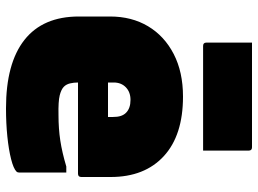

<svg xmlns="http://www.w3.org/2000/svg" viewBox="-130 -710 860 640"><g transform="rotate(90 300.0 -390.0)"><path d="M302 -570Q431 -570 500.5 -506Q570 -442 570 -329V-231Q570 -220 559 -220H255Q255 -206 258 -193.5Q261 -181 269 -173Q278 -164 298 -159Q318 -154 364 -155Q409 -155 448.5 -161Q488 -167 535 -181H555V-23Q555 -18 552 -15Q542 -5 510.5 3Q479 11 435 15.5Q391 20 341 20Q191 20 113 -41.5Q35 -103 35 -223V-327Q35 -399 67.5 -453.5Q100 -508 160 -539Q220 -570 302 -570ZM313 -395Q287 -395 271 -379.5Q255 -364 255 -339V-320H370V-335Q370 -352 366.5 -362.5Q363 -373 356 -380Q341 -395 313 -395ZM122 -800H471Q482 -800 482 -789V-637H133Q122 -637 122 -648Z"/></g></svg>

Font: Recursive Sn Lnr St XBk
Style: Regular
Weight: 1000
Version: Version 1.079;hotconv 1.0.112;makeotfexe 2.5.65598; ttfautoh